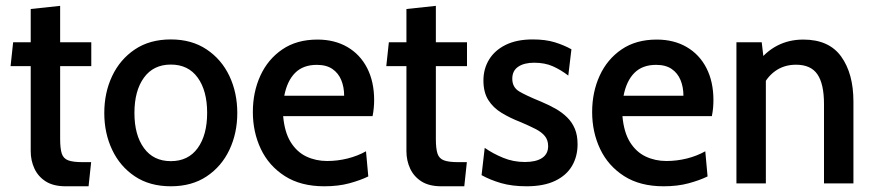

<svg xmlns="http://www.w3.org/2000/svg" viewBox="-20 -642 3057 672"><path d="M210 10Q167 10 140.2 -7Q113.5 -24 100.5 -52Q87.5 -80 87.5 -113V-410.5H17L26 -494H87.5V-610.5L190.5 -621.5V-494H299.5V-410.5H190.5V-156Q190.5 -122 196.2 -104.5Q202 -87 218.8 -80.8Q235.5 -74.5 268.5 -74.5H299L290 10Z M578 10Q504 10 452 -24.8Q400 -59.5 372.5 -117.8Q345 -176 345 -246.5Q345 -317.5 372.5 -375.8Q400 -434 452 -469Q504 -504 578 -504Q651 -504 703.2 -469Q755.5 -434 783 -375.8Q810.5 -317.5 810.5 -246.5Q810.5 -176 783 -117.8Q755.5 -59.5 703.5 -24.8Q651.5 10 578 10ZM578 -78Q639 -78 672 -123.8Q705 -169.5 705 -247Q705 -324.5 672 -370.2Q639 -416 578 -416Q517 -416 483.8 -370.2Q450.5 -324.5 450.5 -246.5Q450.5 -169.5 483.8 -123.8Q517 -78 578 -78Z M1115 10Q1032.5 10 976.8 -25.8Q921 -61.5 893 -120.5Q865 -179.5 865 -250Q865 -319.5 891.2 -377Q917.5 -434.5 968 -469Q1018.5 -503.5 1091 -503.5Q1151 -503.5 1195.8 -477.5Q1240.5 -451.5 1265 -403.8Q1289.5 -356 1289.5 -291.5Q1289.5 -278.5 1288.2 -264.5Q1287 -250.5 1284 -235.5H971Q976 -179 997.5 -144.5Q1019 -110 1052.2 -94.2Q1085.5 -78.5 1125 -78.5Q1161 -78.5 1196.2 -87.2Q1231.5 -96 1261 -112.5L1269 -24.5Q1241.5 -11 1202.8 -0.5Q1164 10 1115 10ZM975 -307H1184.5Q1184.5 -337 1174.5 -361.5Q1164.5 -386 1143.5 -400.5Q1122.5 -415 1089 -415Q1041 -415 1013 -387Q985 -359 975 -307Z M1525 10Q1482 10 1455.2 -7Q1428.5 -24 1415.5 -52Q1402.5 -80 1402.5 -113V-410.5H1332L1341 -494H1402.5V-610.5L1505.5 -621.5V-494H1614.5V-410.5H1505.5V-156Q1505.5 -122 1511.2 -104.5Q1517 -87 1533.8 -80.8Q1550.5 -74.5 1583.5 -74.5H1614L1605 10Z M1823 10Q1772 10 1733.5 -1.2Q1695 -12.5 1665.5 -29L1676.5 -124.5Q1705 -104.5 1740.8 -89.8Q1776.5 -75 1817 -75Q1856 -75 1877.2 -89Q1898.5 -103 1898.5 -130.5Q1898.5 -151.5 1887.2 -165.5Q1876 -179.5 1854.5 -190.5Q1833 -201.5 1802.5 -214.5Q1765 -229 1735.5 -247Q1706 -265 1689 -292Q1672 -319 1672 -360.5Q1672 -401 1691.8 -433.5Q1711.5 -466 1750 -485Q1788.5 -504 1844.5 -504Q1889.5 -504 1921.8 -494Q1954 -484 1980 -469.5L1969 -377.5Q1943 -397.5 1915 -410Q1887 -422.5 1849.5 -422.5Q1814.5 -422.5 1793.8 -408.5Q1773 -394.5 1773 -366.5Q1773 -336.5 1797.2 -322Q1821.5 -307.5 1872 -287Q1900.5 -275 1924 -261.8Q1947.5 -248.5 1965 -231.2Q1982.5 -214 1992 -191.2Q2001.5 -168.5 2001.5 -137Q2001.5 -94.5 1982 -61.2Q1962.5 -28 1922.8 -9Q1883 10 1823 10Z M2302.5 10Q2220 10 2164.2 -25.8Q2108.5 -61.5 2080.5 -120.5Q2052.5 -179.5 2052.5 -250Q2052.5 -319.5 2078.8 -377Q2105 -434.5 2155.5 -469Q2206 -503.5 2278.5 -503.5Q2338.5 -503.5 2383.2 -477.5Q2428 -451.5 2452.5 -403.8Q2477 -356 2477 -291.5Q2477 -278.5 2475.8 -264.5Q2474.5 -250.5 2471.5 -235.5H2158.5Q2163.5 -179 2185 -144.5Q2206.5 -110 2239.8 -94.2Q2273 -78.5 2312.5 -78.5Q2348.5 -78.5 2383.8 -87.2Q2419 -96 2448.5 -112.5L2456.5 -24.5Q2429 -11 2390.2 -0.5Q2351.5 10 2302.5 10ZM2162.5 -307H2372Q2372 -337 2362 -361.5Q2352 -386 2331 -400.5Q2310 -415 2276.5 -415Q2228.5 -415 2200.5 -387Q2172.5 -359 2162.5 -307Z M2557.5 0V-494H2646L2656 -409L2629.5 -420Q2660 -461.5 2700.8 -482.5Q2741.5 -503.5 2791.5 -503.5Q2881.5 -503.5 2924.2 -444Q2967 -384.5 2967 -286.5V0H2864V-278Q2864 -348 2841 -381.8Q2818 -415.5 2766 -415.5Q2724 -415.5 2692.8 -393Q2661.5 -370.5 2645 -329.5L2660.5 -390V0Z"/></svg>

Font: Cabin SemiCondensedMedium
Style: Regular
Weight: 500
Width: 4
Designer: Pablo Impallari
Foundry: Pablo Impallari. http://www.impallari.com Igino Marini. http://www.ikern.com
Version: Version 3.001